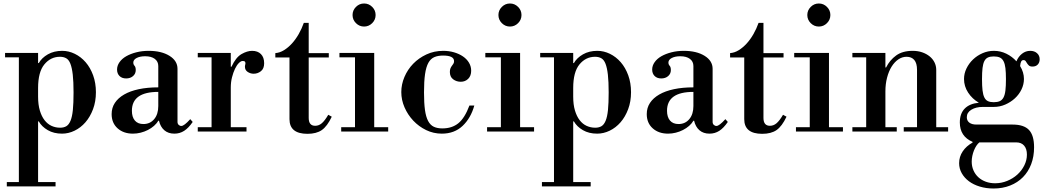

<svg xmlns="http://www.w3.org/2000/svg" viewBox="-20 -753 5985 1099"><path d="M9 -450H198V-392H202Q219 -422 254 -442Q289 -462 336 -462Q373 -462 408 -445Q443 -428 470 -397Q497 -366 513 -322Q529 -278 529 -225Q529 -172 512.5 -128Q496 -84 469 -53Q442 -22 407 -5Q372 12 335 12Q288 12 253.5 -8Q219 -28 202 -58H198V289H298V314H19V289H88V-425H9ZM324 -22Q345 -22 359.5 -30.5Q374 -39 383.5 -61.5Q393 -84 397 -123Q401 -162 401 -224Q401 -286 396.5 -325.5Q392 -365 383 -388Q374 -411 359 -419.5Q344 -428 323 -428Q270 -428 234 -384.5Q198 -341 198 -249V-200Q198 -154 208 -120.5Q218 -87 235 -65Q252 -43 275 -32.5Q298 -22 324 -22Z M741 12Q687 12 653 -18.5Q619 -49 619 -100Q619 -136 637.5 -164Q656 -192 690.5 -212Q725 -232 774.5 -242.5Q824 -253 886 -253V-375Q886 -401 866 -416Q846 -431 811 -431Q781 -431 762 -421Q743 -411 743 -395Q743 -384 750 -376.5Q757 -369 757 -352Q757 -331 741.5 -317.5Q726 -304 702 -304Q678 -304 664 -318Q650 -332 650 -355Q650 -377 664 -397Q678 -417 702.5 -431Q727 -445 760 -453.5Q793 -462 831 -462Q904 -462 950 -433.5Q996 -405 996 -359V-55Q996 -45 1002.5 -38.5Q1009 -32 1018 -32Q1034 -32 1069 -71L1083 -55Q1059 -20 1034 -4Q1009 12 978 12Q943 12 920.5 -7.5Q898 -27 890 -62H886Q877 -46 861.5 -32.5Q846 -19 826.5 -9Q807 1 785 6.5Q763 12 741 12ZM801 -43Q839 -43 862.5 -71Q886 -99 886 -146V-227Q735 -227 735 -119Q735 -83 752 -63Q769 -43 801 -43Z M1112 -450H1301V-371H1305Q1330 -425 1362.5 -443.5Q1395 -462 1423 -462Q1455 -462 1473.5 -443.5Q1492 -425 1492 -391Q1492 -360 1473.5 -345.5Q1455 -331 1432 -331Q1413 -331 1397.5 -341.5Q1382 -352 1382 -371Q1382 -377 1383.5 -381.5Q1385 -386 1385 -391Q1385 -396 1382 -400Q1379 -404 1369 -404Q1359 -404 1347 -392Q1335 -380 1325 -359Q1315 -338 1308 -310.5Q1301 -283 1301 -252V-25H1391V0H1112V-25H1191V-425H1112Z M1740 13Q1637 13 1637 -71V-424H1556V-449Q1582 -451 1606 -466Q1630 -481 1651 -504Q1672 -527 1689.5 -557.5Q1707 -588 1719 -622H1747V-449H1862V-424H1747V-78Q1747 -33 1784 -33Q1805 -33 1822 -47.5Q1839 -62 1859 -96L1879 -85Q1853 -30 1822 -8.5Q1791 13 1740 13Z M1923 -450H2122V-25H2202V0H1933V-25H2012V-425H1923ZM1998 -667Q1998 -694 2017.5 -713.5Q2037 -733 2064 -733Q2091 -733 2110.5 -713.5Q2130 -694 2130 -667Q2130 -640 2110.5 -620.5Q2091 -601 2064 -601Q2037 -601 2017.5 -620.5Q1998 -640 1998 -667Z M2516 -435Q2487 -435 2466 -426Q2445 -417 2432 -393.5Q2419 -370 2413 -329Q2407 -288 2407 -224Q2407 -163 2412.5 -123.5Q2418 -84 2430.5 -60.5Q2443 -37 2463 -27.5Q2483 -18 2512 -18Q2567 -18 2603.5 -47.5Q2640 -77 2667 -149H2695Q2675 -77 2628 -32.5Q2581 12 2509 12Q2461 12 2419 -8.5Q2377 -29 2345.5 -62.5Q2314 -96 2295.5 -138.5Q2277 -181 2277 -226Q2277 -270 2295 -312.5Q2313 -355 2345 -388Q2377 -421 2421 -441.5Q2465 -462 2517 -462Q2550 -462 2579 -453.5Q2608 -445 2630 -430Q2652 -415 2664.5 -394Q2677 -373 2677 -348Q2677 -319 2660 -302Q2643 -285 2617 -285Q2593 -285 2574 -299Q2555 -313 2555 -341Q2555 -354 2558.5 -362Q2562 -370 2566.5 -376Q2571 -382 2575 -388Q2579 -394 2579 -403Q2579 -435 2516 -435Z M2758 -450H2957V-25H3037V0H2768V-25H2847V-425H2758ZM2833 -667Q2833 -694 2852.5 -713.5Q2872 -733 2899 -733Q2926 -733 2945.5 -713.5Q2965 -694 2965 -667Q2965 -640 2945.5 -620.5Q2926 -601 2899 -601Q2872 -601 2852.5 -620.5Q2833 -640 2833 -667Z M3072 -450H3261V-392H3265Q3282 -422 3317 -442Q3352 -462 3399 -462Q3436 -462 3471 -445Q3506 -428 3533 -397Q3560 -366 3576 -322Q3592 -278 3592 -225Q3592 -172 3575.5 -128Q3559 -84 3532 -53Q3505 -22 3470 -5Q3435 12 3398 12Q3351 12 3316.5 -8Q3282 -28 3265 -58H3261V289H3361V314H3082V289H3151V-425H3072ZM3387 -22Q3408 -22 3422.5 -30.5Q3437 -39 3446.5 -61.5Q3456 -84 3460 -123Q3464 -162 3464 -224Q3464 -286 3459.5 -325.5Q3455 -365 3446 -388Q3437 -411 3422 -419.5Q3407 -428 3386 -428Q3333 -428 3297 -384.5Q3261 -341 3261 -249V-200Q3261 -154 3271 -120.5Q3281 -87 3298 -65Q3315 -43 3338 -32.5Q3361 -22 3387 -22Z M3804 12Q3750 12 3716 -18.5Q3682 -49 3682 -100Q3682 -136 3700.5 -164Q3719 -192 3753.5 -212Q3788 -232 3837.5 -242.5Q3887 -253 3949 -253V-375Q3949 -401 3929 -416Q3909 -431 3874 -431Q3844 -431 3825 -421Q3806 -411 3806 -395Q3806 -384 3813 -376.5Q3820 -369 3820 -352Q3820 -331 3804.5 -317.5Q3789 -304 3765 -304Q3741 -304 3727 -318Q3713 -332 3713 -355Q3713 -377 3727 -397Q3741 -417 3765.5 -431Q3790 -445 3823 -453.5Q3856 -462 3894 -462Q3967 -462 4013 -433.5Q4059 -405 4059 -359V-55Q4059 -45 4065.5 -38.5Q4072 -32 4081 -32Q4097 -32 4132 -71L4146 -55Q4122 -20 4097 -4Q4072 12 4041 12Q4006 12 3983.5 -7.5Q3961 -27 3953 -62H3949Q3940 -46 3924.5 -32.5Q3909 -19 3889.5 -9Q3870 1 3848 6.5Q3826 12 3804 12ZM3864 -43Q3902 -43 3925.5 -71Q3949 -99 3949 -146V-227Q3798 -227 3798 -119Q3798 -83 3815 -63Q3832 -43 3864 -43Z M4343 13Q4240 13 4240 -71V-424H4159V-449Q4185 -451 4209 -466Q4233 -481 4254 -504Q4275 -527 4292.5 -557.5Q4310 -588 4322 -622H4350V-449H4465V-424H4350V-78Q4350 -33 4387 -33Q4408 -33 4425 -47.5Q4442 -62 4462 -96L4482 -85Q4456 -30 4425 -8.5Q4394 13 4343 13Z M4526 -450H4725V-25H4805V0H4536V-25H4615V-425H4526ZM4601 -667Q4601 -694 4620.5 -713.5Q4640 -733 4667 -733Q4694 -733 4713.5 -713.5Q4733 -694 4733 -667Q4733 -640 4713.5 -620.5Q4694 -601 4667 -601Q4640 -601 4620.5 -620.5Q4601 -640 4601 -667Z M4859 -450H5048V-367H5052Q5073 -409 5109.5 -435.5Q5146 -462 5204 -462Q5234 -462 5258.5 -453.5Q5283 -445 5301 -430.5Q5319 -416 5329 -396Q5339 -376 5339 -353V-25H5407V0H5153V-25H5229V-353Q5229 -391 5213.5 -409.5Q5198 -428 5169 -428Q5144 -428 5122 -413Q5100 -398 5083.5 -371.5Q5067 -345 5057.5 -308.5Q5048 -272 5048 -230V-25H5113V0H4859V-25H4938V-425H4859Z M5667 326Q5625 326 5588.5 315Q5552 304 5526 284.5Q5500 265 5485 238.5Q5470 212 5470 181Q5470 144 5490.5 113.5Q5511 83 5547 63V59Q5474 28 5474 -52Q5474 -103 5502 -131.5Q5530 -160 5583 -165Q5545 -187 5521.5 -223Q5498 -259 5498 -301Q5498 -332 5512 -361Q5526 -390 5549.5 -412.5Q5573 -435 5604 -448.5Q5635 -462 5669 -462Q5707 -462 5740.5 -445.5Q5774 -429 5798 -402Q5809 -429 5830 -445.5Q5851 -462 5877 -462Q5901 -462 5916 -448.5Q5931 -435 5931 -414Q5931 -395 5920 -383.5Q5909 -372 5890 -372Q5876 -372 5869.5 -378Q5863 -384 5859 -390.5Q5855 -397 5851 -403Q5847 -409 5838 -409Q5830 -409 5825.5 -401.5Q5821 -394 5819 -375Q5841 -339 5841 -301Q5841 -270 5827 -241Q5813 -212 5789 -190Q5765 -168 5734 -154.5Q5703 -141 5669 -141H5606Q5566 -141 5540 -125Q5514 -109 5514 -82Q5514 -62 5528.5 -51Q5543 -40 5569 -40H5776Q5841 -40 5870 -9Q5899 22 5899 90Q5899 143 5882.5 186.5Q5866 230 5835.5 261Q5805 292 5762 309Q5719 326 5667 326ZM5676 296Q5712 296 5745 282.5Q5778 269 5803 246.5Q5828 224 5843 194Q5858 164 5858 132Q5858 99 5842 80.5Q5826 62 5797 62H5586Q5577 69 5569 81Q5561 93 5555 108Q5549 123 5545.5 139.5Q5542 156 5542 172Q5542 199 5552 222Q5562 245 5580 261.5Q5598 278 5622.5 287Q5647 296 5676 296ZM5668 -168Q5689 -168 5702.5 -174Q5716 -180 5724 -195Q5732 -210 5735 -235.5Q5738 -261 5738 -300Q5738 -338 5735 -363Q5732 -388 5724 -403Q5716 -418 5702.5 -424Q5689 -430 5668 -430Q5648 -430 5635 -424Q5622 -418 5614.5 -403.5Q5607 -389 5604 -364Q5601 -339 5601 -300Q5601 -261 5604 -235.5Q5607 -210 5614.5 -195Q5622 -180 5635 -174Q5648 -168 5668 -168Z"/></svg>

Font: Libre Bodoni
Style: Regular
Weight: 400
Designer: Pablo Impallari, Rodrigo Fuenzalida
Foundry: Pablo Impallari, Rodrigo Fuenzalida
Version: Version 1.001; ttfautohint (v1.5.65-e2d9)